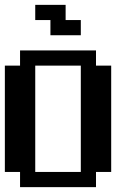

<svg xmlns="http://www.w3.org/2000/svg" viewBox="-20 -770 540 790"><path d="M125 -750H250V-687.5H312.5V-625H187.5V-687.5H125ZM0 -500H62.5V-562.5H375V-500H437.5V-62.5H375V0H62.5V-62.5H0ZM125 -500V-62.5H312.5V-500Z"/></svg>

Font: NeoDunggeunmo
Style: Regular
Weight: 400
Monospace: yes
Version: Version 1.600